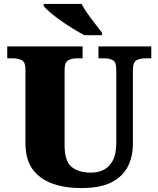

<svg xmlns="http://www.w3.org/2000/svg" viewBox="-20 -951 809 981"><path d="M396 10Q313 10 248 -13Q183 -36 146.5 -86.5Q110 -137 110 -219V-597Q110 -634 91 -643.5Q72 -653 46 -653H17V-714H402V-653H373Q347 -653 328.5 -643Q310 -633 310 -593V-210Q310 -128 345.5 -98.5Q381 -69 446 -69Q481 -69 510 -83.5Q539 -98 556.5 -131Q574 -164 574 -219V-597Q574 -634 556.5 -643.5Q539 -653 512 -653H483V-714H753V-653H723Q696 -653 677.5 -643Q659 -633 659 -593V-217Q659 -150 632.5 -99Q606 -48 548.5 -19Q491 10 396 10ZM411 -771Q385 -785 353 -804.5Q321 -824 290 -846Q259 -868 235.5 -888Q212 -908 203 -921V-931H397Q408 -909 427 -882Q446 -855 466.5 -829Q487 -803 501 -784V-771Z"/></svg>

Font: Noto Serif Myanmar Black
Style: Regular
Weight: 900
Designer: Ben Mitchell and the Monotype Design Team
Foundry: Monotype Imaging Inc.
Version: Version 2.106; ttfautohint (v1.8.4.7-5d5b)